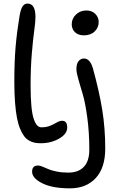

<svg xmlns="http://www.w3.org/2000/svg" viewBox="-20 -824 657 1060"><path d="M205.1 -33.2Q186 -33.2 171.4 -36.1Q156.7 -39.1 140.9 -47.9Q125 -56.6 113.5 -71.8Q102.1 -86.9 91.3 -112.3Q80.6 -137.7 73.7 -172.9Q66.9 -208 63 -258.1Q59.1 -308.1 59.1 -371.1Q59.1 -484.9 66.2 -566.2Q73.2 -647.5 87.9 -735.8Q94.2 -772.9 104.5 -788.6Q114.7 -804.2 131.8 -804.2Q175.8 -804.2 175.8 -730Q175.8 -703.6 168.9 -654.3Q162.1 -605 155.5 -526.6Q148.9 -448.2 148.9 -351.1Q148.9 -284.7 153.3 -238.5Q157.7 -192.4 166.3 -167.5Q174.8 -142.6 185.1 -131.8Q195.3 -121.1 209 -121.1Q236.8 -121.1 257.8 -130.1Q278.8 -139.2 294.2 -148.2Q309.6 -157.2 323.2 -157.2Q351.1 -157.2 351.1 -120.1Q351.1 -84.5 306.4 -58.8Q261.7 -33.2 205.1 -33.2ZM442.9 -628.9Q412.1 -628.9 394 -646.2Q376 -663.6 376 -689.9Q376 -721.2 399.4 -743.7Q422.9 -766.1 456.1 -766.1Q487.8 -766.1 506.3 -747.1Q524.9 -728 524.9 -703.1Q524.9 -671.9 502.7 -650.4Q480.5 -628.9 442.9 -628.9ZM366.2 215.8Q269 215.8 213.1 187.7Q157.2 159.7 157.2 124Q157.2 89.8 189.9 89.8Q199.2 89.8 214.6 95.9Q230 102.1 246.1 109.4Q262.2 116.7 292 122.8Q321.8 128.9 356.9 128.9Q413.1 128.9 443.1 96.9Q473.1 64.9 473.1 2.9Q473.1 -92.8 461.9 -175Q450.7 -257.3 437.5 -301.3Q424.3 -345.2 413.1 -384.3Q401.9 -423.3 401.9 -442.9Q401.9 -472.2 413.8 -486.6Q425.8 -501 443.8 -501Q477.1 -501 493.2 -445.8Q527.8 -320.3 544.4 -218Q561 -115.7 561 -3.9Q561 102.5 508.5 159.2Q456.1 215.8 366.2 215.8Z"/></svg>

Font: Shantell Sans Irregular Bouncy
Style: Regular
Weight: 400
Designer: Stephen Nixon, Anya Danilova, Shantell Martin
Foundry: Arrow Type
Version: Version 1.006;[9816181b4]